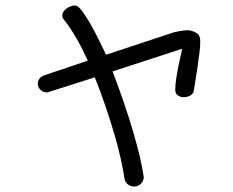

<svg xmlns="http://www.w3.org/2000/svg" viewBox="-20 -518 845 697"><path d="M210.9 -448.2Q206.1 -454.1 206.1 -461.9Q206.1 -475.6 221.2 -486.8Q236.3 -498 252 -498Q262.7 -498 276.9 -479.5Q291 -460.9 306.6 -434.1Q322.3 -407.2 337.4 -376Q352.5 -344.7 365.2 -319.3L613.3 -401.4Q618.2 -402.3 633.3 -405.3Q648.4 -408.2 665 -408.2Q680.7 -406.2 693.8 -397.9Q707 -389.6 707 -368.2Q707 -350.6 704.1 -326.2Q701.2 -301.8 697.3 -276.4L683.6 -188.5Q680.7 -175.8 669.4 -170.4Q658.2 -165 645.5 -165Q634.8 -165 625.5 -171.9Q616.2 -178.7 616.2 -191.4Q616.2 -211.9 620.1 -235.8Q624 -259.8 628.4 -281.7Q632.8 -303.7 636.7 -319.8Q640.6 -335.9 640.6 -340.8L388.7 -258.8Q410.2 -202.1 429.2 -147Q448.2 -91.8 462.9 -41.5Q477.5 8.8 487.8 51.8Q498 94.7 502 126Q500 142.6 489.7 150.9Q479.5 159.2 466.8 159.2Q455.1 159.2 444.3 151.4Q433.6 143.6 431.6 127.9Q427.7 101.6 418.9 61Q410.2 20.5 396 -27.8Q381.8 -76.2 363.8 -129.9Q345.7 -183.6 324.2 -237.3L152.3 -182.6Q136.7 -182.6 127 -191.9Q117.2 -201.2 117.2 -214.8Q117.2 -225.6 124.5 -233.9Q131.8 -242.2 148.4 -247.1L298.8 -297.9Q278.3 -342.8 256.3 -380.9Q234.4 -418.9 210.9 -448.2Z"/></svg>

Font: Hi Melody
Style: Regular
Weight: 400
Designer: YoonDesign Inc.
Foundry: YoonDesign Inc.
Version: Version 3.00